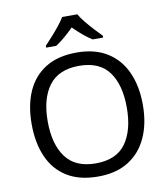

<svg xmlns="http://www.w3.org/2000/svg" viewBox="-100 -1028 981 1121"><g transform="rotate(-10 390.5 -467.0)"><path d="M720 -358Q720 -247 682.5 -164.5Q645 -82 572 -36Q499 10 391 10Q280 10 206.5 -36Q133 -82 97 -165Q61 -248 61 -359Q61 -469 97 -551Q133 -633 206.5 -679Q280 -725 392 -725Q499 -725 572 -679.5Q645 -634 682.5 -551.5Q720 -469 720 -358ZM156 -358Q156 -223 213 -145.5Q270 -68 391 -68Q513 -68 569 -145.5Q625 -223 625 -358Q625 -493 569 -569.5Q513 -646 392 -646Q271 -646 213.5 -569.5Q156 -493 156 -358ZM435 -944Q447 -922 469.5 -894.5Q492 -867 516.5 -840.5Q541 -814 560 -795V-784H498Q472 -800 444 -823.5Q416 -847 389 -874Q362 -847 335 -824Q308 -801 282 -784H222V-795Q241 -815 264.5 -841Q288 -867 310 -894.5Q332 -922 345 -944Z"/></g></svg>

Font: Noto Sans Zanabazar Square
Style: Regular
Weight: 400
Version: Version 2.005; ttfautohint (v1.8.4.7-5d5b)